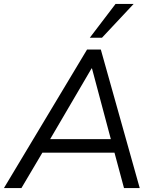

<svg xmlns="http://www.w3.org/2000/svg" viewBox="-39 -957 788 977"><path d="M-19 0 404 -705H474L672 0H592L539 -197L571 -180H145L186 -196L70 0ZM427 -609 208 -235 186 -249H552L529 -234L429 -609ZM418 -765 549 -937H641L480 -765Z"/></svg>

Font: Nunito Sans 12pt
Style: Italic
Weight: 400
Italic angle: -9°
Designer: Vernon Adams
Foundry: Vernon Adams
Version: Version 3.101;gftools[0.9.27]